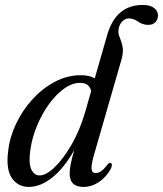

<svg xmlns="http://www.w3.org/2000/svg" viewBox="-20 -747 658 776"><path d="M428.5 -66Q410 -31.5 380.2 -11.5Q350.5 8.5 317 8.5Q261.5 8.5 261.5 -45.5Q261.5 -60 265.2 -81Q269 -102 280 -140Q237 -65 189.8 -28.2Q142.5 8.5 96.5 8.5Q52.5 8.5 28 -27.2Q3.5 -63 13 -136.5Q19 -192 44.8 -246.5Q70.5 -301 110.8 -345.2Q151 -389.5 201.2 -416.2Q251.5 -443 307 -443Q341.5 -443 363 -430.5L413 -604.5Q448 -727 556.5 -727Q587.5 -727 603 -714.5Q618.5 -702 618.5 -685.5Q618.5 -668 608 -657.2Q597.5 -646.5 579 -646.5Q556.5 -646.5 538.2 -659.5Q520 -672.5 501 -672.5Q486.5 -672.5 474.5 -660.8Q462.5 -649 459.5 -630Q456.5 -612.5 463.5 -596.8Q470.5 -581 475.2 -559.5Q480 -538 470.5 -504.5L360 -121.5Q348.5 -81.5 350 -64.5Q351.5 -47.5 367 -47.5Q377 -47.5 388.2 -54.8Q399.5 -62 415.5 -83Q421.5 -90 426.5 -88Q437 -86.5 428.5 -66ZM102.5 -139.5Q95 -88 106.2 -63Q117.5 -38 140.5 -38Q166.5 -38 201.5 -71.8Q236.5 -105.5 269.8 -163.5Q303 -221.5 324 -293.5L348.5 -379Q345 -394 334.8 -403Q324.5 -412 303 -412Q271 -412 238.2 -388.2Q205.5 -364.5 177 -324.8Q148.5 -285 128.8 -236.8Q109 -188.5 102.5 -139.5Z"/></svg>

Font: Fraunces 144pt Soft
Style: Italic
Weight: 400
Italic angle: -16°
Version: Version 1.000;[b76b70a41]